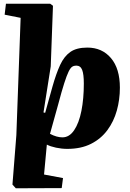

<svg xmlns="http://www.w3.org/2000/svg" viewBox="-20 -787 700 1033"><path d="M65 226 47 206 68 -60 91 -691 5 -708 12 -767H250L265 -756L253 -430L214 -182L223 -180L262 -320Q282 -391 303.5 -437.5Q325 -484 358.5 -507.5Q392 -531 450 -531Q529 -531 577 -474.5Q625 -418 625 -315Q625 -251 608.5 -192Q592 -133 557.5 -86.5Q523 -40 469.5 -13Q416 14 342 14Q312 14 281.5 7.5Q251 1 232 -9L217 152L319 171L312 225ZM390 -434Q378 -434 368.5 -428Q359 -422 349 -401.5Q339 -381 325.5 -339Q312 -297 293 -225L249 -67Q285 -48 316 -48Q353 -48 379 -86.5Q405 -125 418 -190.5Q431 -256 431 -337Q431 -388 422 -411Q413 -434 390 -434Z"/></svg>

Font: Literata 36pt ExtraBold
Style: Italic
Weight: 800
Italic angle: -2°
Designer: Latin by Veronika Burian and Jose Scaglione. Greek by Irene Vlachou. Cyrillic by Vera Evstafieva
Foundry: TypeTogether
Version: Version 3.002